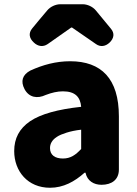

<svg xmlns="http://www.w3.org/2000/svg" viewBox="-20 -872 646 906"><path d="M122 -300C71 -265 47 -219 47 -159C47 -64 111 14 216 14C279 14 332 -15 379 -57H384V-55C392 -19 422 0 459 0C507 0 541 -24 541 -72V-161V-323C541 -501 458 -583 311 -583C244 -583 182 -566 123 -539C86 -519 76 -489 96 -451C117 -412 156 -405 196 -424C225 -435 251 -441 277 -441C335 -441 359 -414 363 -368C252 -356 173 -334 122 -300ZM294 -246C313 -252 336 -257 363 -260V-169C337 -141 313 -124 277 -124C240 -124 216 -140 216 -173C216 -193 225 -211 248 -226C260 -234 275 -240 294 -246ZM165 -778 132 -738C113 -715 118 -691 140 -671C159 -653 183 -649 205 -664L316 -742H320L433 -664C454 -649 478 -653 497 -671C518 -691 522 -715 503 -737L432 -823C418 -840 393 -852 370 -852H317H265C242 -852 217 -840 203 -823Z"/></svg>

Font: GenSenRounded2 TW H
Style: Regular
Weight: 900
Version: Version 2.100;PS 2.1;hotconv 16.6.51;makeotf.lib2.5.65220 DE